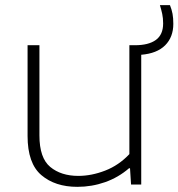

<svg xmlns="http://www.w3.org/2000/svg" viewBox="-20 -716 692 745"><path d="M280 9Q194 9 140.5 -36.5Q87 -82 87 -188.5V-540.5H133V-190.5Q133 -103 175 -68.2Q217 -33.5 284 -33.5Q335 -33.5 388 -54Q441 -74.5 482 -118V-540.5H503.5Q556.5 -540.5 584.8 -561Q613 -581.5 613 -625Q613 -645.5 609.5 -661.8Q606 -678 600.5 -696H639.5Q646.5 -678.5 649.5 -662.2Q652.5 -646 652.5 -623.5Q652.5 -572 620.8 -540.2Q589 -508.5 528 -503.5V0H488.5L484.5 -63H480.5Q439.5 -27.5 387.8 -9.2Q336 9 280 9Z"/></svg>

Font: Encode Sans Expanded Expanded ExtraLight
Style: Regular
Weight: 200
Width: 7
Designer: Multiple Designers
Foundry: Impallari Type
Version: Version 3.000; ttfautohint (v1.8.3) -l 8 -r 50 -G 200 -x 14 